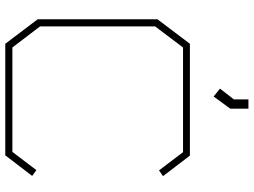

<svg xmlns="http://www.w3.org/2000/svg" viewBox="-137 -825 962 728"><g transform="rotate(90 344.0 -461.0)"><path d="M626 -583 557 -674H160L80 -568V-132L160 -27H556L625 -118L647 -102L569 0H146L53 -123V-577L146 -700H570L648 -598ZM316 -814 357 -867V-922H392V-853L346 -790Z"/></g></svg>

Font: Turret Road ExtraLight
Style: Regular
Weight: 275
Designer: Noponies
Foundry: Noponies
Version: Version 1.001; ttfautohint (v1.8)